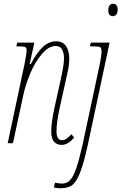

<svg xmlns="http://www.w3.org/2000/svg" viewBox="-20 -763 647 1023"><path d="M253 -63Q253 -108 269 -183L304 -342Q321 -415 321 -453Q321 -479 311 -498.5Q301 -518 277 -518Q240 -518 204.5 -477Q169 -436 143 -376Q117 -316 105 -260L49 0H21L112 -428Q122 -481 122 -495Q122 -508 114 -512Q106 -516 77 -516H67L72 -536H163L138 -422H144Q179 -487 210.5 -515Q242 -543 279 -543Q315 -543 332 -517Q349 -491 349 -453Q349 -418 341 -383Q333 -348 332 -342L297 -183Q281 -108 281 -63Q281 -16 311 -16Q334 -16 360 -48L375 -31Q361 -12 343.5 -1.5Q326 9 309 9Q253 9 253 -63ZM557 -707Q557 -724 563.5 -733.5Q570 -743 583 -743Q593 -743 600 -735.5Q607 -728 607 -713Q607 -695 600 -686Q593 -677 582 -677Q557 -677 557 -707ZM267 236 273 210Q290 215 311 215Q336 215 353 197.5Q370 180 385.5 136Q401 92 420 8L513 -428Q516 -442 518.5 -460Q521 -478 521 -488Q521 -507 514 -511.5Q507 -516 478 -516H459L464 -536H564L448 8Q426 109 406 158.5Q386 208 363.5 224Q341 240 304 240Q288 240 278 238Q268 236 267 236Z"/></svg>

Font: Noto Serif CondThin
Style: Italic
Weight: 250
Width: 3
Italic angle: -12°
Designer: Monotype Design Team
Foundry: Monotype Imaging Inc.
Version: Version 1.001